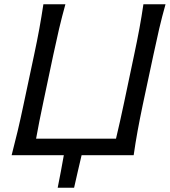

<svg xmlns="http://www.w3.org/2000/svg" viewBox="-20 -733 802 907"><path d="M35 0Q50.5 -59.5 63.5 -114.2Q76.5 -169 90.5 -235.5L141 -473Q155.5 -541 165.8 -597.2Q176 -653.5 185 -713H289Q272.5 -653.5 259.2 -597.2Q246 -541 231.5 -472.5L184.5 -250Q174.5 -202 166 -160.2Q157.5 -118.5 150.5 -78H528Q538 -118.5 547 -160.2Q556 -202 566.5 -250L613.5 -473Q628 -541 638.5 -597.8Q649 -654.5 657.5 -713H762Q745.5 -654.5 732.2 -597.8Q719 -541 704.5 -472.5L654 -236Q640 -169 630 -114.2Q620 -59.5 611.5 0H365.5Q356.5 38.5 347.5 77Q338.5 115.5 330 154H252.5Q260 115.5 267.5 77Q275 38.5 281.5 0Z"/></svg>

Font: Commissioner Flair
Style: Italic
Weight: 400
Italic angle: -12°
Designer: Kostas Bartsokas
Foundry: Kostas Bartsokas
Version: Version 1.000; ttfautohint (v1.8.3)